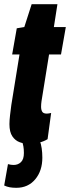

<svg xmlns="http://www.w3.org/2000/svg" viewBox="-35 -676 334 916"><path d="M209 -137 192 -12Q156 10 101 10Q80 10 59 2.5Q38 -5 24 -25.5Q10 -46 10 -84Q10 -101 13 -127Q16 -153 19 -175L58 -416H23L45 -541L81 -547L116 -656H239L222 -547H279L256 -416H199L163 -193Q162 -186 161.5 -179.5Q161 -173 161 -167Q161 -152 166.5 -143Q172 -134 188 -134Q196 -134 209 -137ZM-15 209 3 107Q17 111 30 111Q51 111 65 97.5Q79 84 79 54Q79 35 76.5 22Q74 9 69 -6L154 -7Q161 11 164 32Q167 53 167 76Q167 139 133 179.5Q99 220 43 220Q25 220 11.5 217.5Q-2 215 -15 209Z"/></svg>

Font: Georama ExtraCondensed ExtraBold
Style: Italic
Weight: 800
Width: 2
Italic angle: -9°
Designer: Jean-Baptiste Levee
Foundry: Production Type
Version: Version 1.000